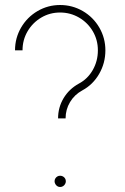

<svg xmlns="http://www.w3.org/2000/svg" viewBox="-20 -734 501 767"><path d="M212 -261Q212 -305 234 -341.8Q256 -378.5 295 -400Q330 -418.5 350.5 -454.2Q371 -490 371 -533Q371 -574.5 350.8 -609Q330.5 -643.5 295.8 -663.8Q261 -684 220 -684Q179 -684 144.8 -663.8Q110.5 -643.5 90.2 -609Q70 -574.5 70 -533H40Q40 -582 64.2 -623.8Q88.5 -665.5 130 -689.8Q171.5 -714 220 -714Q269 -714 310.8 -689.8Q352.5 -665.5 376.8 -623.8Q401 -582 401 -533Q401 -482 376.2 -439Q351.5 -396 309 -373Q277.5 -356 259.8 -326.2Q242 -296.5 242 -261ZM220 13Q214 13 209 9.8Q204 6.5 201 1.2Q198 -4 198 -10Q198 -16 201 -21Q204 -26 209 -29Q214 -32 220 -32Q226.5 -32 231.8 -29Q237 -26 240 -21Q243 -16 243 -10Q243 -4 240 1.2Q237 6.5 231.8 9.8Q226.5 13 220 13Z"/></svg>

Font: Urbanist
Style: Regular
Weight: 400
Designer: Corey Hu
Foundry: Corey Hu
Version: Version 1.2; befe77262ef67d88f1d94aa3d2e49ef1327b4483